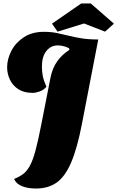

<svg xmlns="http://www.w3.org/2000/svg" viewBox="-20 -887 675 1104"><path d="M186 197Q140 197 106.5 183.5Q73 170 61 142Q91 130 112 114.5Q133 99 150.5 68.5Q168 38 184 -21Q200 -80 219 -179L270 -439Q281 -495 309 -534.5Q337 -574 379 -600L377 -610Q356 -620 339.5 -623Q323 -626 313 -626Q272 -626 246.5 -593.5Q221 -561 221 -505Q221 -476 226 -450Q231 -424 247 -388Q231 -369 208 -361Q185 -353 168 -353Q118 -353 85.5 -374Q53 -395 37 -429Q21 -463 21 -500Q21 -547 45 -594Q69 -641 116.5 -672.5Q164 -704 232 -704Q274 -704 308 -697Q342 -690 375.5 -681.5Q409 -673 449.5 -666.5Q490 -660 545 -660L451 -174Q424 -34 389 47.5Q354 129 305.5 163Q257 197 186 197ZM311 -705 279 -751 447 -867H502L635 -751L584 -705L463 -752Z"/></svg>

Font: Sansita Swashed Black
Style: Regular
Weight: 900
Designer: Pablo Cosgaya
Foundry: Omnibus-Type
Version: Version 1.003; ttfautohint (v1.8.3)